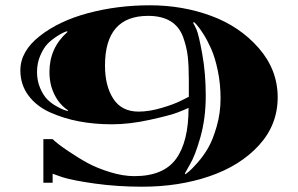

<svg xmlns="http://www.w3.org/2000/svg" viewBox="-20 -684 1127 726"><path d="M179 7H144V-158H179Q196 -141 237.5 -113Q279 -85 313.5 -66.5Q348 -48 396.5 -33Q445 -18 488 -18Q598 -18 645.5 -83Q693 -148 693 -276Q678 -269 651 -258.5Q624 -248 547 -231Q470 -214 403.5 -214Q337 -214 279 -225Q221 -236 169.5 -259Q118 -282 87.5 -323Q57 -364 57 -418Q57 -490 130 -547.5Q203 -605 313.5 -634.5Q424 -664 547 -664Q670 -664 778.5 -624Q887 -584 958.5 -502Q1030 -420 1030 -316Q1030 -212 959 -134.5Q888 -57 772 -17.5Q656 22 518 22Q423 22 338 10Q253 -2 216 -14L179 -27ZM694 -382Q694 -435 690 -470.5Q686 -506 672 -545Q642 -624 540 -624Q377 -624 377 -436Q377 -359 408.5 -310.5Q440 -262 504 -262Q544 -262 591.5 -276Q639 -290 666 -304L694 -318ZM713 -600 710 -598Q715 -590 723 -572.5Q731 -555 744.5 -481.5Q758 -408 758 -322.5Q758 -237 738 -166Q718 -95 698 -62L679 -28L681 -25Q686 -29 695 -36Q704 -43 727 -69Q750 -95 767.5 -125.5Q785 -156 799.5 -206.5Q814 -257 814 -312Q814 -367 803.5 -417Q793 -467 778.5 -499.5Q764 -532 749 -555.5Q734 -579 724 -590Q714 -601 713 -600ZM236 -264 237 -267Q192 -297 174 -357Q167 -383 167 -412Q167 -503 235 -563L234 -566Q221 -563 198 -548.5Q175 -534 160 -518.5Q145 -503 132.5 -474.5Q120 -446 120 -412Q120 -378 132 -350.5Q144 -323 159 -308Q174 -293 194 -282Q214 -271 222 -268.5Q230 -266 236 -264Z"/></svg>

Font: Diplomata
Style: Regular
Weight: 400
Width: 7
Designer: Eduardo Rodriguez Tunni
Foundry: Eduardo Rodriguez Tunni
Version: Version 1.001